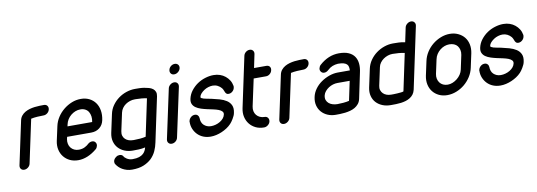

<svg xmlns="http://www.w3.org/2000/svg" viewBox="-65 -1158 4929 1762"><g transform="rotate(-10 2400.0 -277.0)"><path d="M132 -47Q128 -27 111 -13.5Q94 0 75 0Q55 0 44.5 -13.5Q34 -27 38 -47L124 -450Q129 -475 143.5 -493Q158 -511 178 -522.5Q198 -534 221 -540.5Q244 -547 268 -550Q292 -553 315 -553.5Q338 -554 355 -554Q375 -554 385.5 -540.5Q396 -527 392 -507Q388 -487 371.5 -473.5Q355 -460 335 -460Q310 -460 277 -458Q244 -456 218 -450Z M534 -323H630H694H731H751H759H764Q770 -351 766.5 -375Q763 -399 752.5 -417Q742 -435 722.5 -445.5Q703 -456 677 -456Q652 -456 629.5 -447Q607 -438 588 -422.5Q569 -407 556 -386Q543 -365 538 -341ZM693 -132Q702 -140 712 -144Q722 -148 732 -148Q752 -148 762.5 -133.5Q773 -119 769 -101Q767 -94 763.5 -86Q760 -78 753 -72Q710 -36 666 -18Q622 0 580 0Q536 0 502 -16Q468 -32 445 -60.5Q422 -89 413.5 -127Q405 -165 414 -208L443 -341Q452 -384 476.5 -422Q501 -460 536 -488.5Q571 -517 612 -533.5Q653 -550 697 -550Q741 -550 775.5 -533Q810 -516 832 -485.5Q854 -455 861 -413.5Q868 -372 858 -324Q849 -280 817 -254.5Q785 -229 739 -229H514L509 -208Q505 -185 509.5 -164Q514 -143 526.5 -127.5Q539 -112 557.5 -103Q576 -94 600 -94Q633 -94 657.5 -107Q682 -120 693 -132Z M1224 -105 1297 -450Q1276 -455 1248 -457.5Q1220 -460 1196 -460H1184Q1162 -460 1140 -453Q1118 -446 1099 -433Q1080 -420 1067 -401.5Q1054 -383 1049 -361L1013 -194Q1008 -170 1013.5 -151.5Q1019 -133 1032.5 -120Q1046 -107 1065 -100.5Q1084 -94 1106 -94H1116Q1141 -94 1170.5 -96.5Q1200 -99 1224 -105ZM1303 -37Q1295 3 1278.5 39.5Q1262 76 1232 106Q1200 136 1156.5 153.5Q1113 171 1050 171Q1024 171 1001.5 164.5Q979 158 960.5 147.5Q942 137 928.5 123.5Q915 110 906 96Q901 89 900 81Q899 73 900 66Q905 44 926 30Q933 24 941.5 21.5Q950 19 958 19Q980 19 991 35Q993 41 1000 48Q1007 55 1017 61.5Q1027 68 1040.5 72.5Q1054 77 1070 77Q1108 77 1132 69Q1156 61 1171 47Q1182 37 1190 22.5Q1198 8 1202 -9Q1171 -2 1140 -1Q1109 0 1086 0Q1045 0 1010.5 -14Q976 -28 952.5 -53.5Q929 -79 919.5 -114.5Q910 -150 919 -194L955 -361Q964 -406 989 -441.5Q1014 -477 1048 -502Q1082 -527 1122.5 -540.5Q1163 -554 1204 -554Q1221 -554 1243.5 -553.5Q1266 -553 1288 -549.5Q1310 -546 1331.5 -540Q1353 -534 1368 -522.5Q1383 -511 1389.5 -493.5Q1396 -476 1391 -452Z M1545 -670Q1549 -690 1565.5 -703.5Q1582 -717 1602 -717Q1622 -717 1633 -703.5Q1644 -690 1640 -670Q1636 -651 1619 -637Q1602 -623 1582 -623Q1562 -623 1551.5 -637Q1541 -651 1545 -670ZM1510 -504Q1514 -524 1531 -537.5Q1548 -551 1567 -551Q1587 -551 1597.5 -537.5Q1608 -524 1604 -504L1506 -47Q1502 -27 1485.5 -13.5Q1469 0 1449 0Q1430 0 1419 -13.5Q1408 -27 1412 -47Z M2099 -425Q2100 -421 2099.5 -416Q2099 -411 2098 -407Q2095 -389 2079 -374.5Q2063 -360 2042 -360Q2030 -360 2023.5 -365.5Q2017 -371 2012.5 -379.5Q2008 -388 2004.5 -398.5Q2001 -409 1992 -421Q1977 -439 1956 -449.5Q1935 -460 1911 -460Q1891 -460 1869.5 -453.5Q1848 -447 1830 -435Q1812 -423 1798.5 -408Q1785 -393 1782 -376Q1781 -370 1788.5 -365.5Q1796 -361 1809.5 -357Q1823 -353 1841 -350Q1859 -347 1878 -343Q1915 -335 1952 -324.5Q1989 -314 2016 -296.5Q2043 -279 2056 -251Q2069 -223 2060 -181Q2058 -168 2051.5 -153.5Q2045 -139 2037 -126Q2029 -113 2021.5 -102.5Q2014 -92 2007 -85Q1989 -66 1966 -51Q1943 -36 1917.5 -25Q1892 -14 1865.5 -8Q1839 -2 1814 -2Q1776 -2 1745 -14.5Q1714 -27 1691.5 -50Q1669 -73 1656.5 -103.5Q1644 -134 1645 -169Q1644 -171 1644.5 -173.5Q1645 -176 1646 -178Q1650 -197 1666 -211Q1682 -225 1703 -225Q1719 -225 1729.5 -214.5Q1740 -204 1741 -188Q1741 -168 1747 -151Q1753 -134 1765.5 -122Q1778 -110 1795 -103Q1812 -96 1833 -96Q1854 -96 1876 -102Q1898 -108 1917 -119.5Q1936 -131 1949 -146.5Q1962 -162 1966 -181Q1970 -198 1959 -210Q1948 -222 1927.5 -230Q1907 -238 1879 -244L1823 -256Q1795 -262 1767.5 -271Q1740 -280 1720.5 -293.5Q1701 -307 1692 -327Q1683 -347 1689 -376Q1698 -417 1723.5 -450Q1749 -483 1782.5 -506Q1816 -529 1856.5 -541.5Q1897 -554 1934 -554Q1967 -554 1994.5 -544.5Q2022 -535 2043.5 -517.5Q2065 -500 2079.5 -477Q2094 -454 2099 -425Z M2245 -678Q2249 -698 2265.5 -711.5Q2282 -725 2302 -725Q2321 -725 2332 -711.5Q2343 -698 2339 -678L2313 -553H2428Q2448 -553 2458.5 -539.5Q2469 -526 2464 -505Q2460 -486 2444 -472.5Q2428 -459 2408 -459H2293L2239 -208Q2234 -184 2238.5 -163.5Q2243 -143 2255.5 -127.5Q2268 -112 2287.5 -103Q2307 -94 2331 -94Q2350 -94 2360.5 -80Q2371 -66 2367 -46Q2363 -27 2346 -13.5Q2329 0 2310 0Q2266 0 2232 -16.5Q2198 -33 2175.5 -61.5Q2153 -90 2144.5 -127.5Q2136 -165 2145 -208Z M2553 -47Q2549 -27 2532 -13.5Q2515 0 2496 0Q2476 0 2465.5 -13.5Q2455 -27 2459 -47L2545 -450Q2550 -475 2564.5 -493Q2579 -511 2599 -522.5Q2619 -534 2642 -540.5Q2665 -547 2689 -550Q2713 -553 2736 -553.5Q2759 -554 2776 -554Q2796 -554 2806.5 -540.5Q2817 -527 2813 -507Q2809 -487 2792.5 -473.5Q2776 -460 2756 -460Q2731 -460 2698 -458Q2665 -456 2639 -450Z M3175 -379Q3176 -397 3173 -412Q3170 -427 3159.5 -437Q3149 -447 3129.5 -452.5Q3110 -458 3078 -458Q3049 -456 3025.5 -446.5Q3002 -437 2981 -417Q2962 -399 2941 -399Q2922 -399 2911 -413.5Q2900 -428 2904 -446Q2906 -454 2910 -462Q2914 -470 2921 -476Q2962 -513 3007.5 -532Q3053 -551 3103 -551Q3158 -551 3193.5 -535Q3229 -519 3247.5 -491Q3266 -463 3269.5 -425.5Q3273 -388 3263 -344L3213 -105Q3207 -79 3192 -61Q3177 -43 3157.5 -31.5Q3138 -20 3114 -13.5Q3090 -7 3065 -4Q3040 -1 3018 -0.5Q2996 0 2977 0Q2937 0 2903 -14.5Q2869 -29 2846 -55Q2823 -81 2814 -116.5Q2805 -152 2814 -194Q2822 -233 2846.5 -267Q2871 -301 2906 -325.5Q2941 -350 2982 -364.5Q3023 -379 3063 -379ZM3157 -285H3043Q3022 -285 3000.5 -278.5Q2979 -272 2960.5 -260Q2942 -248 2927.5 -231Q2913 -214 2908 -194Q2902 -168 2909 -149.5Q2916 -131 2931 -118.5Q2946 -106 2967 -100Q2988 -94 3010 -94Q3034 -94 3064 -96.5Q3094 -99 3119 -105Z M3416 -193Q3411 -171 3417 -152.5Q3423 -134 3436 -121Q3449 -108 3468 -101Q3487 -94 3509 -94H3532Q3548 -94 3567 -95.5Q3586 -97 3602.5 -98.5Q3619 -100 3626 -104L3699 -449Q3673 -455 3644.5 -457.5Q3616 -460 3586 -460Q3564 -460 3542 -452.5Q3520 -445 3501.5 -432Q3483 -419 3469.5 -400.5Q3456 -382 3452 -360ZM3358 -361Q3367 -404 3391.5 -439.5Q3416 -475 3450.5 -500.5Q3485 -526 3525.5 -540Q3566 -554 3607 -554Q3630 -554 3660 -553Q3690 -552 3720 -545L3748 -678Q3752 -697 3769 -710.5Q3786 -724 3805 -724Q3825 -724 3836 -710Q3847 -696 3843 -677L3721 -102Q3715 -77 3702 -60Q3689 -43 3670.5 -31.5Q3652 -20 3630.5 -13.5Q3609 -7 3585.5 -4Q3562 -1 3539.5 -0.5Q3517 0 3498 0H3489Q3448 0 3413.5 -14Q3379 -28 3355.5 -53Q3332 -78 3322.5 -114Q3313 -150 3322 -193Z M3882 -340Q3891 -384 3915.5 -422.5Q3940 -461 3974.5 -489Q4009 -517 4050.5 -533.5Q4092 -550 4135 -550Q4178 -550 4213 -533.5Q4248 -517 4270.5 -489Q4293 -461 4301 -422.5Q4309 -384 4300 -340L4272 -210Q4263 -167 4238.5 -128.5Q4214 -90 4179.5 -61.5Q4145 -33 4103 -16.5Q4061 0 4018 0Q3975 0 3940.5 -16.5Q3906 -33 3883.5 -61.5Q3861 -90 3853 -128.5Q3845 -167 3854 -210ZM3948 -210Q3943 -186 3947.5 -165Q3952 -144 3964 -128Q3976 -112 3995 -103Q4014 -94 4038 -94Q4061 -94 4083.5 -103Q4106 -112 4126 -128Q4146 -144 4160 -165Q4174 -186 4179 -210L4207 -341Q4212 -366 4207 -387.5Q4202 -409 4190 -424.5Q4178 -440 4158.5 -448Q4139 -456 4115 -456Q4092 -456 4070 -448Q4048 -440 4028.5 -424.5Q4009 -409 3995 -387.5Q3981 -366 3976 -340Z M4799 -425Q4800 -421 4799.5 -416Q4799 -411 4798 -407Q4795 -389 4779 -374.5Q4763 -360 4742 -360Q4730 -360 4723.5 -365.5Q4717 -371 4712.5 -379.5Q4708 -388 4704.5 -398.5Q4701 -409 4692 -421Q4677 -439 4656 -449.5Q4635 -460 4611 -460Q4591 -460 4569.5 -453.5Q4548 -447 4530 -435Q4512 -423 4498.5 -408Q4485 -393 4482 -376Q4481 -370 4488.5 -365.5Q4496 -361 4509.5 -357Q4523 -353 4541 -350Q4559 -347 4578 -343Q4615 -335 4652 -324.5Q4689 -314 4716 -296.5Q4743 -279 4756 -251Q4769 -223 4760 -181Q4758 -168 4751.5 -153.5Q4745 -139 4737 -126Q4729 -113 4721.5 -102.5Q4714 -92 4707 -85Q4689 -66 4666 -51Q4643 -36 4617.5 -25Q4592 -14 4565.5 -8Q4539 -2 4514 -2Q4476 -2 4445 -14.5Q4414 -27 4391.5 -50Q4369 -73 4356.5 -103.5Q4344 -134 4345 -169Q4344 -171 4344.5 -173.5Q4345 -176 4346 -178Q4350 -197 4366 -211Q4382 -225 4403 -225Q4419 -225 4429.5 -214.5Q4440 -204 4441 -188Q4441 -168 4447 -151Q4453 -134 4465.5 -122Q4478 -110 4495 -103Q4512 -96 4533 -96Q4554 -96 4576 -102Q4598 -108 4617 -119.5Q4636 -131 4649 -146.5Q4662 -162 4666 -181Q4670 -198 4659 -210Q4648 -222 4627.5 -230Q4607 -238 4579 -244L4523 -256Q4495 -262 4467.5 -271Q4440 -280 4420.5 -293.5Q4401 -307 4392 -327Q4383 -347 4389 -376Q4398 -417 4423.5 -450Q4449 -483 4482.5 -506Q4516 -529 4556.5 -541.5Q4597 -554 4634 -554Q4667 -554 4694.5 -544.5Q4722 -535 4743.5 -517.5Q4765 -500 4779.5 -477Q4794 -454 4799 -425Z"/></g></svg>

Font: VDS
Style: Italic
Weight: 400
Designer: artmaker
Foundry: artmaker
Version: Version 1.000 2009 initial release